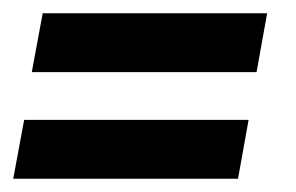

<svg xmlns="http://www.w3.org/2000/svg" viewBox="-29 -422 447 290"><path d="M19 -313 35.5 -402H374.5L358.5 -313ZM-9 -152 7.5 -241H346.5L330.5 -152Z"/></svg>

Font: Cabin Condensed
Style: Bold Italic
Weight: 700
Width: 3
Italic angle: -10°
Designer: Pablo Impallari
Foundry: Pablo Impallari. http://www.impallari.com Igino Marini. http://www.ikern.com
Version: Version 3.001; ttfautohint (v1.8.3)